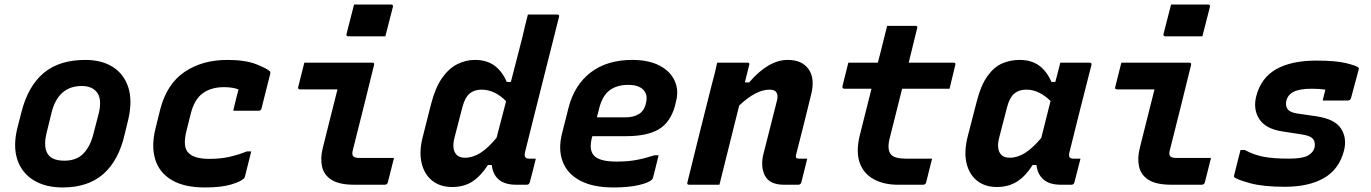

<svg xmlns="http://www.w3.org/2000/svg" viewBox="-20 -814 6040 846"><path d="M356 -550Q428 -550 477 -519Q526 -488 545 -430Q564 -372 546 -291L529 -221Q503 -107 435.5 -47.5Q368 12 256 12Q180 12 128 -20Q76 -52 56.5 -110.5Q37 -169 56 -248L74 -318Q103 -434 172 -492Q241 -550 356 -550ZM340 -435Q288 -435 255 -405.5Q222 -376 208 -321L185 -227Q177 -194 179.5 -168.5Q182 -143 197 -127Q218 -106 264 -106Q316 -106 346 -136Q376 -166 390 -218L414 -310Q423 -344 420.5 -371Q418 -398 401 -414Q380 -435 340 -435Z M982 -550Q1061 -550 1109 -531Q1157 -512 1170 -499Q1172 -495 1171 -490L1132 -335Q1130 -326 1117 -326H1008L1010 -336Q1015 -357 1020.5 -379.5Q1026 -402 1031 -420Q1005 -430 967 -430Q911 -430 874 -403.5Q837 -377 821 -315L800 -231Q793 -200 795 -176.5Q797 -153 812 -139Q837 -114 903 -114Q950 -114 989 -122.5Q1028 -131 1068 -147H1087Q1080 -119 1073 -91Q1066 -63 1059 -35Q1057 -29 1054 -27Q1041 -14 998 -1Q955 12 883 12Q792 12 737 -20.5Q682 -53 664 -111.5Q646 -170 665 -247L686 -332Q715 -444 793 -497Q871 -550 982 -550Z M1321 -538H1620Q1631 -538 1628 -527Q1605 -434 1582 -341Q1559 -248 1535 -154Q1529 -133 1537 -125Q1544 -118 1564 -118H1716Q1709 -92 1702.5 -64.5Q1696 -37 1689 -11Q1686 0 1675 0H1542Q1475 0 1441 -21.5Q1407 -43 1399 -80Q1391 -117 1402 -161Q1418 -226 1434.5 -291Q1451 -356 1467 -420H1303Q1291 -420 1294 -431Q1301 -457 1307.5 -484.5Q1314 -512 1321 -538ZM1540 -794H1703Q1714 -794 1711 -783L1678 -654H1515Q1504 -654 1507 -665Z M2072 -550Q2124 -550 2158 -525.5Q2192 -501 2213 -453H2231Q2244 -502 2256.5 -551.5Q2269 -601 2282 -651Q2287 -674 2292.5 -696Q2298 -718 2306 -750H2435Q2446 -750 2443 -739Q2418 -639 2391.5 -534.5Q2365 -430 2340 -330Q2315 -230 2293 -142Q2290 -125 2296 -120Q2301 -115 2310 -115H2341Q2335 -89 2328 -62.5Q2321 -36 2314 -10Q2311 0 2301 0H2255Q2204 0 2177.5 -23Q2151 -46 2147 -87H2130Q2099 -39 2062 -14.5Q2025 10 1972 10Q1920 10 1885 -17.5Q1850 -45 1838 -94.5Q1826 -144 1842 -208L1879 -354Q1898 -428 1928 -470.5Q1958 -513 1995.5 -531.5Q2033 -550 2072 -550ZM1992 -132Q2004 -119 2029 -119Q2063 -119 2096.5 -140Q2130 -161 2168 -207Q2179 -247 2189 -287.5Q2199 -328 2210 -368Q2187 -392 2159.5 -405.5Q2132 -419 2102 -419Q2070 -419 2049.5 -402Q2029 -385 2018 -344L1983 -209Q1969 -155 1992 -132Z M2766 -550Q2839 -550 2887 -524.5Q2935 -499 2953.5 -456.5Q2972 -414 2958 -364L2954 -347Q2934 -275 2883 -244.5Q2832 -214 2739 -214H2590L2588 -207Q2575 -156 2595 -131Q2618 -102 2697 -102Q2747 -102 2786 -109.5Q2825 -117 2864 -130H2882Q2876 -106 2870 -81Q2864 -56 2857 -30Q2856 -26 2852 -22Q2839 -9 2794.5 1.5Q2750 12 2683 12Q2593 12 2536.5 -18Q2480 -48 2459.5 -101.5Q2439 -155 2456 -224L2485 -339Q2511 -440 2583 -495Q2655 -550 2766 -550ZM2748 -440Q2698 -440 2666 -416Q2634 -392 2620 -336L2610 -297H2737Q2771 -297 2795 -311.5Q2819 -326 2826 -359Q2836 -397 2814 -419Q2804 -429 2788 -434.5Q2772 -440 2748 -440Z M3140 -538H3273Q3285 -538 3281 -527Q3271 -489 3262 -451H3281Q3366 -550 3451 -550Q3514 -550 3543 -509Q3572 -468 3554 -397Q3538 -330 3521.5 -265.5Q3505 -201 3488 -133Q3485 -122 3489 -118Q3492 -115 3502 -115H3537Q3530 -89 3524 -63Q3518 -37 3511 -11Q3508 0 3497 0H3435Q3371 0 3350.5 -40Q3330 -80 3344 -136Q3360 -198 3374 -254Q3388 -310 3404 -373Q3414 -419 3371 -419Q3311 -419 3237 -349Q3193 -174 3150 0H3017Q3005 0 3009 -11Q3035 -118 3062 -225.5Q3089 -333 3116 -440Q3124 -468 3130 -493.5Q3136 -519 3140 -538Z M4087 -115Q4080 -88 4074 -63Q4068 -38 4061 -11Q4058 0 4047 0H3937Q3874 0 3829.5 -24.5Q3785 -49 3768 -97Q3751 -145 3768 -216Q3781 -268 3794 -319.5Q3807 -371 3820 -423H3700Q3695 -423 3693 -426.5Q3691 -430 3692 -434Q3699 -462 3705 -486Q3711 -510 3718 -538H3848Q3852 -553 3856 -568.5Q3860 -584 3864 -600Q3870 -626 3876.5 -650.5Q3883 -675 3889 -700H4013Q4025 -700 4021 -689Q4012 -651 4002.5 -613.5Q3993 -576 3984 -538H4181Q4193 -538 4189 -527Q4182 -499 4176.5 -475Q4171 -451 4164 -423H3955Q3942 -370 3928.5 -317.5Q3915 -265 3902 -212Q3886 -154 3907 -132Q3924 -115 3970 -115Z M4472 -550Q4524 -550 4558 -525.5Q4592 -501 4613 -453H4630Q4635 -471 4640 -491Q4645 -511 4652 -538H4780Q4792 -538 4789 -527Q4764 -430 4738.5 -328.5Q4713 -227 4692 -142Q4685 -115 4709 -115H4741L4714 -10Q4711 0 4701 0H4655Q4604 0 4577.5 -23.5Q4551 -47 4547 -87H4530Q4501 -40 4463 -15Q4425 10 4372 10Q4320 10 4285 -18Q4250 -46 4238.5 -96Q4227 -146 4244 -213L4283 -364Q4302 -439 4331.5 -479.5Q4361 -520 4397 -535Q4433 -550 4472 -550ZM4392 -132Q4404 -119 4429 -119Q4463 -119 4496.5 -140Q4530 -161 4568 -206Q4578 -247 4588.5 -287.5Q4599 -328 4609 -369Q4586 -392 4559 -405.5Q4532 -419 4502 -419Q4470 -419 4449.5 -402Q4429 -385 4418 -344L4383 -209Q4369 -155 4392 -132Z M4921 -538H5220Q5231 -538 5228 -527Q5205 -434 5182 -341Q5159 -248 5135 -154Q5129 -133 5137 -125Q5144 -118 5164 -118H5316Q5309 -92 5302.5 -64.5Q5296 -37 5289 -11Q5286 0 5275 0H5142Q5075 0 5041 -21.5Q5007 -43 4999 -80Q4991 -117 5002 -161Q5018 -226 5034.5 -291Q5051 -356 5067 -420H4903Q4891 -420 4894 -431Q4901 -457 4907.5 -484.5Q4914 -512 4921 -538ZM5140 -794H5303Q5314 -794 5311 -783L5278 -654H5115Q5104 -654 5107 -665Z M5780 -547Q5867 -547 5912.5 -535.5Q5958 -524 5966 -516Q5969 -513 5966 -505L5933 -382Q5930 -371 5917 -371H5808L5810 -379Q5813 -391 5815.5 -401.5Q5818 -412 5820 -419Q5807 -421 5792.5 -422Q5778 -423 5761 -423Q5706 -423 5680 -409.5Q5654 -396 5648 -370Q5643 -349 5653 -334Q5663 -319 5695 -314L5778 -302Q5861 -290 5888.5 -248Q5916 -206 5902 -150Q5880 -67 5813 -29Q5746 9 5641 9Q5545 9 5487.5 -7Q5430 -23 5419 -33Q5416 -36 5418 -42Q5426 -74 5432.5 -100Q5439 -126 5446 -153H5465Q5506 -131 5549 -123Q5592 -115 5659 -115Q5718 -115 5742 -128Q5766 -141 5772 -163Q5777 -186 5766 -201Q5755 -216 5714 -222L5630 -235Q5557 -246 5529 -289Q5501 -332 5515 -389Q5536 -471 5603 -509Q5670 -547 5780 -547Z"/></svg>

Font: Recursive Mn Lnr St
Style: Bold Italic
Weight: 700
Italic angle: -15°
Monospace: yes
Version: Version 1.079;hotconv 1.0.112;makeotfexe 2.5.65598; ttfautoh